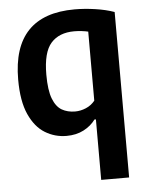

<svg xmlns="http://www.w3.org/2000/svg" viewBox="-54 -598 662 863"><g transform="rotate(-5 276.5 -167.0)"><path d="M367.5 220V-53H361Q340.5 -25 307.2 -7.8Q274 9.5 230 9.5Q177.5 9.5 133.2 -17.5Q89 -44.5 62 -104.2Q35 -164 35 -261.5Q35 -554 315 -554Q359.5 -554 407.5 -547Q455.5 -540 493.5 -526.5V220ZM278 -96.5Q302.5 -96.5 326.8 -106.8Q351 -117 367.5 -137.5V-449Q355 -452 338.2 -454Q321.5 -456 304.5 -456Q236.5 -456 199.8 -414.8Q163 -373.5 163 -272.5Q163 -202 177.8 -164Q192.5 -126 218.2 -111.2Q244 -96.5 278 -96.5Z"/></g></svg>

Font: Encode Sans SemiCondensed SemiCondensed SemiBold
Style: Regular
Weight: 600
Width: 4
Designer: Multiple Designers
Foundry: Impallari Type
Version: Version 3.000; ttfautohint (v1.8.3) -l 8 -r 50 -G 200 -x 14 